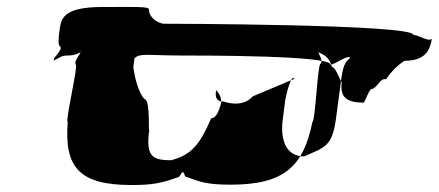

<svg xmlns="http://www.w3.org/2000/svg" viewBox="-20 -639 1257 550"><path d="M150 -548C148 -533 145 -506 153 -506C159 -494 133 -475 134 -468C142 -468 127 -466 135 -466C151 -473 154 -480 174 -480C194 -480 200 -485 216 -491C224 -491 205 -494 213 -494C214 -488 191 -466 197 -454C205 -454 166 -290 174 -290C164 -161 205 -109 357 -109C418 -109 444 -115 486 -130C499 -132 495 -142 504 -146C511 -142 505 -133 518 -131C557 -116 580 -110 641 -110C793 -110 849 -161 875 -290C883 -290 890 -456 898 -456C908 -467 889 -487 892 -493C900 -493 882 -490 890 -490C903 -484 923 -479 930 -448C941 -448 954 -409 959 -403C953 -360 974 -345 1022 -345C1027 -351 1032 -370 1042 -383C1063 -387 1067 -416 1086 -412C1096 -428 1120 -455 1140 -465C1188 -465 1211 -485 1217 -528C1206 -518 1181 -539 1164 -539C1168 -570 450 -571 450 -571C440 -571 413 -581 407 -606C409 -621 404 -619 274 -619C153 -619 155 -581 150 -548ZM496 -480C566 -480 930 -480 926 -454C943 -454 978 -487 986 -471C986 -471 987 -499 983 -473C973 -464 964 -459 958 -416L942 -296C931 -220 911 -217 851 -191C795 -191 783 -246 790 -296L797 -352C800 -370 815 -429 823 -413L704 -363C682 -338 648 -339 621 -348C603 -348 595 -356 599 -381C608 -371 616 -359 613 -341C615 -356 607 -300 585 -300C552 -224 528 -195 470 -180C414 -180 397 -193 408 -269C404 -244 412 -355 394 -355C378 -372 366 -413 362 -447L365 -471C377 -488 408 -480 496 -480Z"/></svg>

Font: Hussar Przerywany
Style: Obl
Weight: 400
Foundry: Cannot Into Space Fonts
Version: Version 0.982